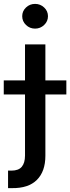

<svg xmlns="http://www.w3.org/2000/svg" viewBox="-59 -777 366 1001"><path d="M71.4 -545.5H177.6V34.8Q177.6 116.8 133.3 160.9Q89.1 204.9 3.6 203.8H-17V112.2Q-12.1 112.6 -8.3 112.6Q-4.6 112.6 0 112.6Q38 112.6 54.7 92.3Q71.4 72.1 71.4 34.1ZM-39.4 -284.4V-358H286.9V-284.4ZM123.9 -627.8Q96.2 -627.8 76.5 -646.8Q56.8 -665.8 56.8 -692.5Q56.8 -719.1 76.5 -737.9Q96.2 -756.7 123.9 -756.7Q151.3 -756.7 171.2 -737.9Q191.1 -719.1 191.1 -692.5Q191.1 -665.8 171.2 -646.8Q151.3 -627.8 123.9 -627.8Z"/></svg>

Font: Inter UI Medium
Style: Regular
Weight: 500
Designer: Rasmus Andersson
Foundry: rsms
Version: 3.2;8d6f07862